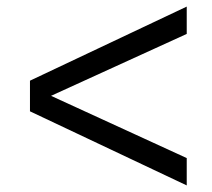

<svg xmlns="http://www.w3.org/2000/svg" viewBox="-20 -591 644 583"><path d="M547 -488 135 -300 547 -111V-28L71 -253V-329V-346L547 -571Z"/></svg>

Font: Work Sans
Style: Regular
Weight: 400
Designer: Wei Huang
Foundry: Wei Huang
Version: Version 1.500; ttfautohint (v1.6)